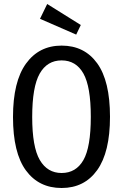

<svg xmlns="http://www.w3.org/2000/svg" viewBox="-20 -928 615 960"><path d="M530 -344Q530 -167 466 -77.5Q402 12 288 12Q174 12 109.5 -76Q45 -164 45 -343Q45 -520 110 -610Q175 -700 288 -700Q402 -700 466 -611.5Q530 -523 530 -344ZM141 -343Q141 -193 179 -128Q217 -63 288 -63Q360 -63 397 -127.5Q434 -192 434 -344Q434 -495 397 -560.5Q360 -626 288 -626Q216 -626 178.5 -560Q141 -494 141 -343ZM384 -803 361 -755 180 -834 216 -908Z"/></svg>

Font: Fira Sans Compressed
Style: Regular
Weight: 400
Width: 1
Designer: bBox Type GmbH & Carrois Corporate GbR & Edenspiekermann AG
Foundry: bBox Type GmbH & Carrois Corporate GbR & Edenspiekermann AG
Version: Version 4.301